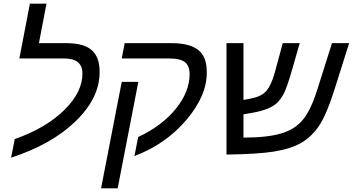

<svg xmlns="http://www.w3.org/2000/svg" viewBox="-20 -833 1913 1041"><path d="M427 -434Q427 -516 328 -516H85L142 -813H232L191 -599H339Q434 -599 477 -561.5Q520 -524 520 -445Q522 -305 392.5 -178Q263 -51 40 22L60 -79Q228 -138 327.5 -235.5Q427 -333 427 -434Z M640 -389H730L618 188H528ZM640 -516 656 -599H909Q1009 -599 1055 -562Q1101 -525 1101 -445Q1104 -317 991.5 -184Q879 -51 709 13L729 -90Q859 -151 933.5 -243.5Q1008 -336 1008 -431Q1008 -476 982.5 -496Q957 -516 897 -516Z M1470 -440 1513 -599H1605L1559 -439Q1536 -361 1520 -328Q1502 -294 1482 -275Q1442 -238 1351 -222L1300 -213V-87Q1431 -87 1506 -110Q1580 -132 1623 -185Q1665 -236 1699 -343L1780 -599H1873L1793 -346Q1752 -216 1712 -154Q1672 -93 1614 -59Q1557 -26 1464 -11Q1374 3 1208 5V-599H1300V-291L1342 -299Q1398 -310 1424 -340Q1450 -369 1470 -440Z"/></svg>

Font: Libra Sans
Style: Italic
Weight: 400
Italic angle: -12°
Foundry: Context Ltd
Version: Version 1.002